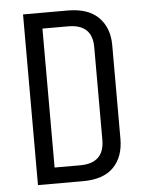

<svg xmlns="http://www.w3.org/2000/svg" viewBox="-50 -713 565 753"><g transform="rotate(-5 232.5 -336.0)"><path d="M336 -520Q336 -610 241 -610H140V-63H241Q336 -63 336 -155ZM69 -672H245Q325 -672 366 -631Q407 -590 407 -521V-153Q407 -82 367 -41Q327 0 247 0H69Z"/></g></svg>

Font: Khand
Style: Regular
Weight: 400
Designer: Devanagari: Sanchit Sawaria, Jyotish Sonowal; Latin: Satya Rajpurohit
Foundry: Indian Type Foundry
Version: Version 1.100;PS 1.0;hotconv 1.0.78;makeotf.lib2.5.61930; tt